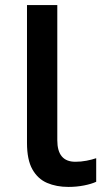

<svg xmlns="http://www.w3.org/2000/svg" viewBox="-20 -734 413 764"><path d="M252 9.8Q204.6 9.8 167.5 -6.1Q130.4 -22 108.9 -60.1Q87.4 -98.1 87.4 -165.5V-713.9H208V-175.8Q208 -90.3 279.8 -90.3Q302.7 -90.3 324.2 -94.5Q345.7 -98.6 362.8 -104.5V-10.7Q344.2 -2 314.5 3.9Q284.7 9.8 252 9.8Z"/></svg>

Font: Open Sans SemiBold
Style: Regular
Weight: 600
Designer: Monotype Design Team
Foundry: Monotype Imaging Inc.
Version: Version 3.003; ttfautohint (v1.8.4)